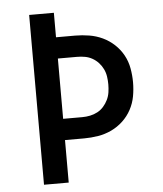

<svg xmlns="http://www.w3.org/2000/svg" viewBox="-53 -781 705 828"><g transform="rotate(-5 300.0 -367.5)"><path d="M104 0V-735H211V-629H294Q324 -629 354.5 -624Q385 -619 412.5 -606Q440 -593 462.5 -572Q485 -551 499.5 -524.5Q514 -498 519.5 -467.5Q525 -437 525 -407Q525 -376 519.5 -346Q514 -316 499.5 -289Q485 -262 462.5 -241Q440 -220 412.5 -207Q385 -194 354.5 -189Q324 -184 294 -184H211V0ZM211 -276H294Q311 -276 328 -279.5Q345 -283 360 -291Q375 -299 386.5 -312Q398 -325 405.5 -340.5Q413 -356 415.5 -373Q418 -390 418 -407Q418 -424 415.5 -441Q413 -458 405.5 -473.5Q398 -489 386.5 -501.5Q375 -514 360 -522.5Q345 -531 328 -534Q311 -537 294 -537H211Z"/></g></svg>

Font: Iosevka Aile Semibold
Style: Regular
Weight: 600
Designer: Belleve Invis
Foundry: Belleve Invis
Version: Version 31.1.0; ttfautohint (v1.8.4)